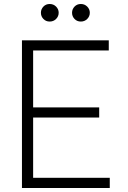

<svg xmlns="http://www.w3.org/2000/svg" viewBox="-20 -942 642 962"><path d="M385 -834Q366 -834 353.5 -847Q341 -860 341 -878Q341 -896 353.5 -909Q366 -922 385 -922Q404 -922 417 -909Q430 -896 430 -878Q430 -860 417 -847Q404 -834 385 -834ZM229 -834Q210 -834 197.5 -847Q185 -860 185 -878Q185 -896 197.5 -909Q210 -922 229 -922Q248 -922 261 -909Q274 -896 274 -878Q274 -860 261 -847Q248 -834 229 -834ZM90 0V-740H525V-689H146V-404H477V-353H146V-51H530V0Z"/></svg>

Font: Be Vietnam Pro ExtraLight
Style: Regular
Weight: 200
Designer: Lam Bao, Tony Le, Vietanh Nguyen
Foundry: Yellow Type Foundry
Version: Version 1.002; ttfautohint (v1.8.3)